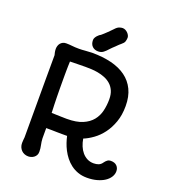

<svg xmlns="http://www.w3.org/2000/svg" viewBox="-173 -1108 1114 1250"><g transform="rotate(20 384.0 -483.0)"><path d="M96.7 0ZM100.1 -54.2Q100.1 -64.9 101.1 -75.2Q102.1 -85.4 103 -94.2Q103 -162.1 103 -219.2Q103 -276.4 103 -325.9Q103 -375.5 103 -418.9Q103 -462.4 103 -503.2Q103 -543.9 103.3 -583.3Q103.5 -622.6 103.5 -663.6Q101.1 -670.4 98.9 -682.6Q96.7 -694.8 96.7 -705.6Q96.7 -715.8 99.9 -726.1Q103 -736.3 109.6 -744.4Q116.2 -752.4 126 -757.3Q135.7 -762.2 148.4 -762.2Q168.9 -762.2 189.9 -759.8Q210.9 -757.3 237.3 -757.3Q259.3 -757.3 281.2 -759.5Q303.2 -761.7 328.1 -762.2Q401.9 -762.2 461.7 -747.6Q521.5 -732.9 563.7 -702.1Q606 -671.4 628.9 -623.8Q651.9 -576.2 651.9 -510.3Q651.9 -447.8 634.5 -399.2Q617.2 -350.6 590.1 -314.5Q563 -278.3 529.5 -254.2Q496.1 -230 464.4 -217.3Q468.8 -190.9 478.3 -167.7Q487.8 -144.5 502.7 -127Q517.6 -109.4 537.6 -99.1Q557.6 -88.9 582.5 -88.9Q601.1 -88.9 616.5 -94.7Q631.8 -100.6 643.1 -117.7Q649.9 -127.4 659.7 -135Q669.4 -142.6 684.6 -142.6Q710.9 -142.6 725.6 -127.9Q740.2 -113.3 740.2 -90.8Q740.2 -69.8 728.3 -50.8Q716.3 -31.7 694.6 -17.3Q672.9 -2.9 642.1 5.6Q611.3 14.2 573.7 14.2Q539.1 14.2 511 4.2Q482.9 -5.9 460.7 -22.7Q438.5 -39.6 421.4 -61.3Q404.3 -83 392.1 -106.7Q379.9 -130.4 372.1 -153.8Q364.3 -177.2 359.9 -197.8Q354 -197.8 344.2 -197.8Q334.5 -197.8 324.2 -197.8Q314 -197.8 304 -198Q293.9 -198.2 287.6 -198.2Q273.4 -198.7 252.7 -199Q231.9 -199.2 214.8 -199.2V-127.9Q215.8 -105 220.7 -83.3Q225.6 -61.5 225.6 -38.6Q225.6 -24.4 220 -14.6Q214.4 -4.9 205.6 1.7Q196.8 8.3 186.5 11.2Q176.3 14.2 167 14.2Q152.3 14.2 140.1 9Q127.9 3.9 119.1 -5.1Q110.4 -14.2 105.2 -26.6Q100.1 -39.1 100.1 -54.2ZM214.4 -304.2Q227.1 -303.7 244.1 -303.2Q261.2 -302.7 276.9 -302.2Q292.5 -301.8 304.7 -301.5Q316.9 -301.3 320.3 -301.3Q386.2 -301.3 428.5 -319.3Q470.7 -337.4 494.6 -367.2Q518.6 -397 527.6 -435.5Q536.6 -474.1 536.6 -514.6Q536.6 -550.3 525.4 -575Q514.2 -599.6 495.6 -615.7Q477.1 -631.8 453.6 -641.1Q430.2 -650.4 406 -654.8Q381.8 -659.2 358.6 -660.2Q335.4 -661.1 317.9 -661.1Q293 -661.1 267.3 -660.4Q241.7 -659.7 211.9 -659.2Q210.9 -640.6 210.7 -625.5Q210.4 -610.4 210.2 -595.9Q210 -581.5 210 -566.7Q210 -551.8 210 -533.2Q210 -500 210.2 -471.4Q210.4 -442.9 210.9 -415.8Q211.4 -388.7 212.2 -361.3Q212.9 -334 214.4 -304.2ZM443.4 -210.4Q442.9 -210.4 442.9 -210ZM442.4 -210H442.9ZM360.8 -783.7Q335.9 -783.7 320.3 -798.8Q304.7 -814 304.7 -841.8Q304.7 -850.6 309.1 -858.6Q313.5 -866.7 319.6 -873.5Q325.7 -880.4 332 -885.3Q338.4 -890.1 342.3 -891.6Q351.1 -898.9 360.1 -907.2Q369.1 -915.5 377.9 -924.1Q386.7 -932.6 394.5 -940.7Q402.3 -948.7 408.2 -954.6Q423.8 -972.2 437 -976.8Q450.2 -981.4 460 -981.4Q470.2 -981.4 479.5 -976.8Q488.8 -972.2 495.8 -965.1Q502.9 -958 507.3 -949.5Q511.7 -940.9 511.7 -932.6Q511.2 -918 507.1 -906Q502.9 -894 486.3 -880.9Q479.5 -875.5 475.6 -871.8Q471.7 -868.2 467.3 -863.8Q462.9 -859.4 457 -853.5Q451.2 -847.7 440.9 -838.4Q437 -835 432.4 -829.8Q427.7 -824.7 423.8 -820.8Q412.1 -807.1 397.2 -795.4Q382.3 -783.7 360.8 -783.7Z"/></g></svg>

Font: Autour One
Style: Regular
Weight: 400
Version: Version 1.007; ttfautohint (v0.92) -l 24 -r 24 -G 200 -x 7 -